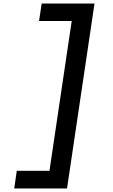

<svg xmlns="http://www.w3.org/2000/svg" viewBox="-20 -858 640 1087"><path d="M60.5 209 75 109H260L386 -739H201L216 -838H515L359.5 209Z"/></svg>

Font: JuliaMono
Style: Bold Italic
Weight: 700
Italic angle: -9°
Monospace: yes
Designer: cormullion
Foundry: corm
Version: Version 0.057; ttfautohint (v1.8.4)